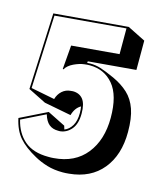

<svg xmlns="http://www.w3.org/2000/svg" viewBox="-124 -877 888 1038"><g transform="rotate(15 320.0 -358.0)"><path d="M274 -158Q300 -168 316 -195Q332 -222 332 -265Q332 -286 329 -302Q298 -285 286 -242L135 -271L35 -321L54 -749L467 -784L567 -734V-570L301 -547L300 -538Q305 -538 309.5 -538.5Q314 -539 318 -539Q347 -539 376 -530Q405 -521 456 -498Q506 -475 540.5 -443Q575 -411 592.5 -361Q610 -311 610 -234Q610 -105 544.5 -25Q479 55 360 66Q351 67 342 67.5Q333 68 325 68Q276 68 236.5 56Q197 44 165 26Q101 -9 66.5 -48.5Q32 -88 18 -154L168 -228L268 -178ZM243 -143Q212 -143 192 -159.5Q172 -176 161 -213L29 -148Q46 -76 94.5 -34.5Q143 7 228 7Q236 7 243.5 7Q251 7 259 6Q375 -3 437.5 -81.5Q500 -160 500 -284Q500 -409 449.5 -469Q399 -529 317 -529Q310 -529 303 -528.5Q296 -528 289 -527Q261 -524 229.5 -509Q198 -494 185 -471L181 -472L192 -606L457 -629V-773L63 -739L45 -329L178 -303Q186 -331 206 -349Q226 -367 254 -369Q257 -369 260 -369.5Q263 -370 265 -370Q302 -370 322 -345Q342 -320 342 -265Q342 -208 316.5 -177.5Q291 -147 254 -143Z"/></g></svg>

Font: Rampart One
Style: Regular
Weight: 400
Designer: Fontworks Inc.
Foundry: Fontworks Inc.
Version: Version 1.100